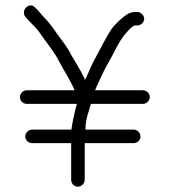

<svg xmlns="http://www.w3.org/2000/svg" viewBox="-20 -681 639 723"><path d="M322 -290H519C532 -290 544 -302 544 -316C544 -330 532 -341 519 -341H338L347 -362C354 -376 360 -390 366 -403C379 -432 394 -453 407 -480C425 -515 439 -542 466 -569C474 -576 480 -585 490 -585H497C510 -585 523 -597 523 -610C523 -623 510 -636 497 -636H490C482 -636 473 -634 464 -630C446 -621 414 -591 401 -573C379 -541 361 -502 341 -466C327 -441 318 -420 305 -390L300 -380L296 -390C282 -419 266 -443 250 -471C231 -510 201 -543 177 -579C161 -602 142 -618 123 -642L113 -652C91 -677 56 -642 76 -617L85 -607C102 -588 120 -574 134 -551C157 -518 185 -485 204 -447C223 -411 244 -381 261 -341H80C67 -341 55 -329 55 -315C55 -301 67 -290 80 -290H270L264 -270C259 -246 252 -220 249 -193H101C87 -193 75 -181 75 -167C75 -153 87 -142 101 -142H248V-4C248 10 259 22 273 22C287 22 299 10 299 -4V-142H483C497 -142 509 -153 509 -167C509 -181 497 -193 483 -193H302V-198C302 -233 315 -261 322 -290ZM401 -573ZM76 -617ZM134 -551ZM264 -270Z"/></svg>

Font: Blanket
Style: Light
Weight: 300
Foundry: Cannot Into Space Fonts
Version: Version 0.9